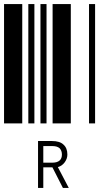

<svg xmlns="http://www.w3.org/2000/svg" viewBox="-20 -610 520 949"><path d="M0 0V-590H90V0ZM120 0V-590H150V0ZM180 0V-590H210V0ZM240 0V-590H330V0ZM420 0V-590H450V0ZM168 87H236Q276 87 294 105Q313 122 313 154Q313 174 300 192Q287 210 266 216L320 319H291L239 217H194V319H168ZM239 194Q263 194 275 183Q286 173 286 154Q286 135 275 123Q263 112 239 112H194V194Z"/></svg>

Font: Libre Barcode 39 Extended Text
Style: Regular
Weight: 400
Version: Version 1.005; ttfautohint (v1.8.3)